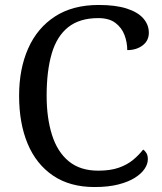

<svg xmlns="http://www.w3.org/2000/svg" viewBox="-20 -744 654 774"><path d="M361 10Q262 10 194 -36Q126 -82 91.5 -164.5Q57 -247 57 -358Q57 -466 93.5 -548.5Q130 -631 201.5 -677.5Q273 -724 378 -724Q446 -724 491 -709.5Q536 -695 558 -669.5Q580 -644 580 -612Q580 -580 555 -561Q530 -542 493 -542Q493 -573 482 -602.5Q471 -632 445.5 -651.5Q420 -671 376 -671Q301 -671 255 -634.5Q209 -598 188.5 -528Q168 -458 168 -358Q168 -269 189.5 -200.5Q211 -132 257 -94Q303 -56 376 -56Q425 -56 459 -68Q493 -80 516.5 -99.5Q540 -119 557 -141Q565 -136 570.5 -126.5Q576 -117 576 -102Q576 -83 563 -63.5Q550 -44 524 -27.5Q498 -11 457.5 -0.5Q417 10 361 10Z"/></svg>

Font: Noto Serif Malayalam
Style: Regular
Weight: 400
Designer: Indian type Foundry, Jelle Bosma, Monotype Design Team
Foundry: Monotype Imaging Inc.
Version: Version 2.103